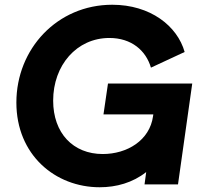

<svg xmlns="http://www.w3.org/2000/svg" viewBox="-20 -777 840 809"><path d="M400 12C470 12 539 -7 596 -52L589 0H730L790 -425H435L416 -295H626L625 -288C611 -185 515 -128 413 -128C288 -128 204 -216 204 -353C204 -502 303 -617 441 -617C534 -617 595 -564 616 -492L758 -558C727 -668 613 -757 453 -757C221 -757 49 -571 49 -345C49 -124 213 12 400 12Z"/></svg>

Font: Mluvka ExtraBold
Style: Italic
Weight: 800
Italic angle: -8°
Designer: Modified by Jiří Krblich, Original typeface by Gumpita Rahayu
Foundry: Gumpita Rahayu & Jiří Krblich
Version: Version 2.000;Glyphs 3.1.1 (3134)